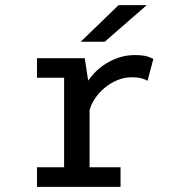

<svg xmlns="http://www.w3.org/2000/svg" viewBox="-20 -726 690 746"><path d="M123.7 0V-76.1H229.1V-423.9H123.7V-500H309.3L328.1 -376.6V-76.1H448.4V0ZM326.3 -290.9 286.7 -306.9Q287.6 -339.3 299.7 -369.6Q311.8 -399.9 332.3 -425.9Q352.8 -451.8 379.9 -471Q407.1 -490.2 438.4 -501.1Q469.7 -512 502.6 -512Q535.9 -512 553.1 -506.4Q570.3 -500.7 575.8 -496.9L553.3 -412.1Q548.6 -415.9 532.6 -420.8Q516.6 -425.7 490.1 -425.7Q461.9 -425.7 434.8 -414.1Q407.6 -402.6 384.9 -383.2Q362.1 -363.8 346.7 -339.7Q331.3 -315.6 326.3 -290.9ZM387 -563.9H293.7L440.7 -706H550.1Z"/></svg>

Font: Trispace Thin
Style: Regular
Weight: 100
Designer: Tyler Finck
Foundry: Etcetera Type Company
Version: Version 1.210